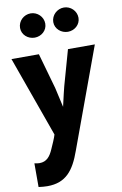

<svg xmlns="http://www.w3.org/2000/svg" viewBox="-126 -893 869 1372"><g transform="rotate(-10 308.5 -207.5)"><path d="M530 -736C530 -786 488 -826 439 -826C390 -826 347 -786 347 -736C347 -686 391 -650 439 -650C487 -650 530 -686 530 -736ZM289 -736C289 -786 247 -826 198 -826C148 -826 106 -786 106 -736C106 -686 149 -650 198 -650C246 -650 289 -686 289 -736ZM612 -528H417L345 -272C345 -272 321 -177 311 -128C300 -178 279 -270 279 -270L206 -528H7L216 56C211 77 187 130 175 157C154 205 128 239 76 239C65 239 52 237 39 234V406C62 409 83 411 103 411C238 411 298 332 346 197C364 147 612 -528 612 -528Z"/></g></svg>

Font: LINE Seed JP_OTF ExtraBold
Style: Regular
Weight: 800
Designer: LY Corporation & Fontrix & Fontworks
Version: Version 1.013